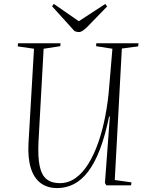

<svg xmlns="http://www.w3.org/2000/svg" viewBox="-20 -943 748 977"><path d="M564 -27 649 -15 647 0H521L514 -12L539 -350H535Q515 -252 488.5 -183Q462 -114 429 -70.5Q396 -27 356.5 -6.5Q317 14 271 14Q220 14 186 -12Q152 -38 136.5 -89Q121 -140 125 -214L153 -695L70 -707L72 -723H288L287 -708L202 -695L176 -225Q172 -144 182 -97.5Q192 -51 217.5 -31Q243 -11 284 -11Q328 -11 364.5 -37Q401 -63 430 -110Q459 -157 480.5 -219Q502 -281 516 -353.5Q530 -426 536 -505L552 -695L469 -708L470 -723H685L683 -707L600 -696ZM245 -911 254 -923 381 -835 516 -923 525 -910 422 -804Q410 -793 400.5 -786.5Q391 -780 381 -780Q374 -780 369 -781.5Q364 -783 359 -785Z"/></svg>

Font: Literata 60pt ExtraLight
Style: Italic
Weight: 250
Italic angle: -2°
Designer: Latin by Veronika Burian and Jose Scaglione. Greek by Irene Vlachou. Cyrillic by Vera Evstafieva
Foundry: TypeTogether
Version: Version 3.103;gftools[0.9.29]